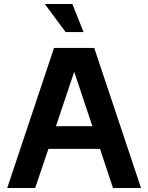

<svg xmlns="http://www.w3.org/2000/svg" viewBox="-20 -940 741 960"><path d="M16.1 0 250 -700.2H451.2L685.1 0H544.9L480 -195.8H222.2L155.8 0ZM308.1 -779.8 204.1 -919.9H341.8L397.9 -779.8ZM259.8 -309.1H441.9L351.1 -581.1Z"/></svg>

Font: Uncut Sans
Style: Bold
Weight: 700
Designer: Kasper Nordkvist
Foundry: UNCUT.wtf
Version: Version 1.304;Glyphs 3.2 (3246)